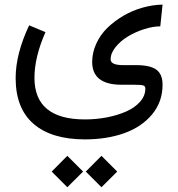

<svg xmlns="http://www.w3.org/2000/svg" viewBox="-20 -365 768 827"><path d="M175.8 -226.6Q128.4 -118.7 128.4 -29.8Q128.4 149.4 346.2 149.4Q395 149.4 441.2 140.4Q487.3 131.3 524.2 115Q561 98.6 583.5 73Q606 47.4 606 16.6Q606 5.4 596.2 2.7Q586.4 0 556.2 0H502Q377 -0.5 377 -98.6Q377.4 -139.2 394.8 -177.2Q412.1 -215.3 442.1 -244.6Q472.2 -273.9 510.7 -296.6Q549.3 -319.3 593 -331.8Q636.7 -344.2 680.2 -345.2L670.4 -251.5Q638.7 -251.5 601.1 -239.5Q563.5 -227.5 531.5 -208.3Q499.5 -189 478 -162.4Q456.5 -135.7 456.5 -109.4Q456.5 -84.5 510.3 -84.5H566.4Q627.4 -84.5 653.8 -64.7Q680.2 -44.9 680.2 -0.5Q680.2 73.7 635 127.9Q589.8 182.1 514.9 208.7Q439.9 235.4 345.7 235.4Q202.1 235.4 124.8 168.7Q47.4 102.1 47.4 -28.8Q47.4 -132.8 105.5 -255.9ZM417 306.2 484.9 374 417 441.4 349.6 374ZM270 306.2 337.9 374 270 441.4 202.6 374Z"/></svg>

Font: Samim FD-WOL
Style: FD-WOL
Weight: 400
Foundry: DejaVu fonts team - Redesigned by Saber Rastikerdar
Version: Version 4.0.0